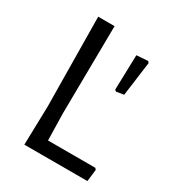

<svg xmlns="http://www.w3.org/2000/svg" viewBox="-158 -737 761 833"><g transform="rotate(30 223.0 -320.5)"><path d="M413 -60 406 0H90L95 -193L90 -641H172L167 -200L170 -67H407ZM319 -398 312 -404 317 -579 374 -583 380 -576 357 -404Z"/></g></svg>

Font: Alegreya Sans
Style: Regular
Weight: 400
Designer: Juan Pablo del Peral
Foundry: Huerta Tipografica
Version: Version 2.008; ttfautohint (v1.6)